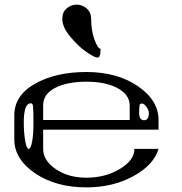

<svg xmlns="http://www.w3.org/2000/svg" viewBox="-20 -812 790 832"><path d="M625 -322.3Q625 -334 614.3 -349.6Q604.5 -363.3 594.7 -363.3Q585.9 -363.3 585 -356.4Q583 -346.7 583 -322.3Q583 -291 604.5 -291Q625 -291 625 -322.3ZM123 -351.6Q122.1 -364.3 113.3 -364.3Q83 -364.3 83 -281.2Q83 -234.4 89.8 -198.2Q95.7 -167 104.5 -167Q113.3 -167 119.1 -198.2Q125 -228.5 125 -281.2Q125 -334 123 -351.6ZM667 -250H167V-167Q167 -116.2 221.7 -79.1Q276.4 -42 354.5 -42Q435.5 -42 498 -79.1Q562.5 -117.2 562.5 -167H667Q646.5 -96.7 556.6 -47.9Q467.8 0 354.5 0Q222.7 0 132.8 -60.5Q42 -122.1 42 -208V-312.5Q42 -398.4 131.8 -449.2Q221.7 -500 354.5 -500Q486.3 -500 576.2 -439.5Q667 -377.9 667 -292ZM542 -292V-354.5Q542 -402.3 488.3 -430.7Q436.5 -458 354.5 -458Q272.5 -458 219.7 -431.6Q167 -405.3 167 -354.5V-292ZM312.5 -792Q335.9 -792 355.5 -775.4Q375 -758.8 375 -729.5Q375 -679.7 389.6 -639.6Q404.3 -600.6 416 -600.6V-597.7Q415 -594.7 415 -591.8V-582Q415 -581.1 413.1 -573.2Q412.1 -568.4 409.2 -565.4Q406.2 -562.5 401.4 -562.5Q390.6 -562.5 354.5 -586.9Q323.2 -607.4 285.2 -652.3Q250 -693.4 250 -729.5Q250 -759.8 268.6 -775.4Q288.1 -792 312.5 -792Z"/></svg>

Font: okolaksMetalik
Style: bold
Weight: 700
Width: 7
Version: Version 0.6